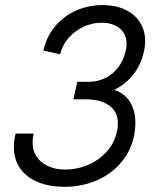

<svg xmlns="http://www.w3.org/2000/svg" viewBox="-20 -720 620 750"><path d="M34.2 -146.5Q34.2 -171.4 41 -198.2H111.3Q107.4 -182.1 107.4 -164.1Q107.4 -129.9 124.5 -106Q141.6 -82 170.4 -69.8Q199.2 -57.6 235.4 -57.6Q279.3 -57.6 321.3 -74.7Q363.3 -91.8 394.5 -125.2Q425.8 -158.7 436.5 -204.6Q440.4 -220.2 440.4 -237.3Q440.4 -284.2 406.2 -308.1Q372.1 -332 316.4 -332H266.6L282.2 -400.4H326.2Q360.4 -400.4 390.1 -414.6Q419.9 -428.7 440.9 -455.8Q461.9 -482.9 470.7 -520Q474.6 -533.7 474.6 -547.9Q474.6 -587.4 447.3 -609.4Q419.9 -631.3 377.9 -631.3Q340.8 -631.3 306.6 -615.7Q272.5 -600.1 248 -572Q223.6 -543.9 214.8 -507.8L149.4 -522.5Q162.1 -578.1 196.3 -618.4Q230.5 -658.7 278.8 -679.4Q327.1 -700.2 381.8 -700.2Q429.7 -700.2 466.8 -683.3Q503.9 -666.5 525.4 -634.8Q546.9 -603 546.9 -559.6Q546.9 -536.1 541 -514.2Q531.2 -468.8 502.4 -430.9Q473.6 -393.1 426.8 -369.1Q468.8 -354 488.8 -320.3Q508.8 -286.6 508.8 -240.2Q508.8 -217.3 503.9 -189.5Q489.3 -125 448.7 -80.1Q408.2 -35.2 351.6 -12.7Q294.9 9.8 231.4 9.8Q173.8 9.8 129.4 -8.1Q85 -25.9 59.6 -61Q34.2 -96.2 34.2 -146.5Z"/></svg>

Font: Acari Sans
Style: Italic
Weight: 400
Italic angle: -13°
Designer: Alfredo Marco Pradil and Stefan Peev
Foundry: Hanken Design Co.
Version: Version 1.045;January 11, 2019;FontCreator 11.5.0.2425 64-bi